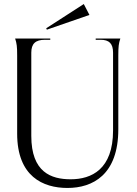

<svg xmlns="http://www.w3.org/2000/svg" viewBox="-20 -913 677 951"><path d="M314 18C439 18 566 -47 566 -273V-638C566 -682 568 -698 576 -722H454V-716H478C521 -716 540 -697 540 -652V-267C540 -74 433 -25 330 -25C233 -25 135 -60 135 -240V-652C135 -697 156 -716 203 -716H229V-722H55C63 -698 65 -682 65 -638V-251C65 -39 193 18 314 18ZM212 -766 423 -839 395 -893 209 -773Z"/></svg>

Font: Sinistre
Style: Regular
Weight: 400
Designer: Jules Durand
Foundry: Collletttivo
Version: Version 69.420;Glyphs 3.2 (3217)